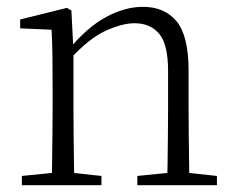

<svg xmlns="http://www.w3.org/2000/svg" viewBox="-20 -542 691 562"><path d="M44 0V-27L154 -38H174L277 -27V0ZM131 0Q132 -24 132.5 -64.5Q133 -105 133.5 -149Q134 -193 134 -226V-281Q134 -333 133.5 -375.5Q133 -418 131 -455L39 -459V-485L176 -519L189 -511L195 -393V-392V-226Q195 -193 195.5 -149Q196 -105 196.5 -64.5Q197 -24 198 0ZM382 0V-27L491 -38H512L615 -27V0ZM469 0Q470 -24 470.5 -64Q471 -104 471.5 -148Q472 -192 472 -226V-334Q472 -412 446 -443Q420 -474 374 -474Q339 -474 290.5 -452.5Q242 -431 184 -368L174 -398H182Q236 -463 291 -492.5Q346 -522 398 -522Q462 -522 497 -479.5Q532 -437 532 -335V-226Q532 -192 532.5 -148Q533 -104 533.5 -64Q534 -24 535 0Z"/></svg>

Font: Noto Serif TC ExtraLight ExtraLight
Style: Regular
Weight: 250
Version: Version 2.003-H1;hotconv 1.1.1;makeotfexe 2.6.0